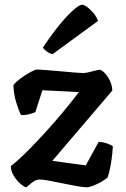

<svg xmlns="http://www.w3.org/2000/svg" viewBox="-20 -795 533 815"><path d="M92 0Q85 0 69 -13Q53 -26 39.5 -47Q26 -68 26 -90Q57 -114 95.5 -152.5Q134 -191 174 -235Q214 -279 250.5 -323Q287 -367 315 -404L160 -412L130 -319Q122 -315 105 -310.5Q88 -306 69 -307Q59 -327 48.5 -361.5Q38 -396 37 -434Q45 -445 66 -461Q87 -477 108.5 -488.5Q130 -500 137 -500Q144 -500 170.5 -498Q197 -496 230.5 -493Q264 -490 293.5 -487.5Q323 -485 334 -485Q343 -485 359 -489Q375 -493 389.5 -496.5Q404 -500 407 -498Q422 -492 438.5 -467Q455 -442 457 -411L202 -112L344 -93L399 -193Q417 -192 433.5 -186.5Q450 -181 459 -174Q459 -166 456.5 -142Q454 -118 449 -89.5Q444 -61 436 -41Q426 -32 409 -22.5Q392 -13 375 -6.5Q358 0 348 0Q334 0 306 -5Q278 -10 246.5 -16.5Q215 -23 188.5 -28Q162 -33 150 -33Q136 -33 124.5 -26Q113 -19 92 0ZM203 -565Q190 -568 178.5 -576.5Q167 -585 162 -593Q197 -646 230.5 -687Q264 -728 290.5 -751.5Q317 -775 328 -775Q337 -775 351 -764.5Q365 -754 378 -738Q391 -722 396 -706Z"/></svg>

Font: Texturina
Style: Bold
Weight: 700
Designer: Guillermo Torres Carreño
Foundry: Omnibus-Type
Version: Version 1.002; ttfautohint (v1.8.3)